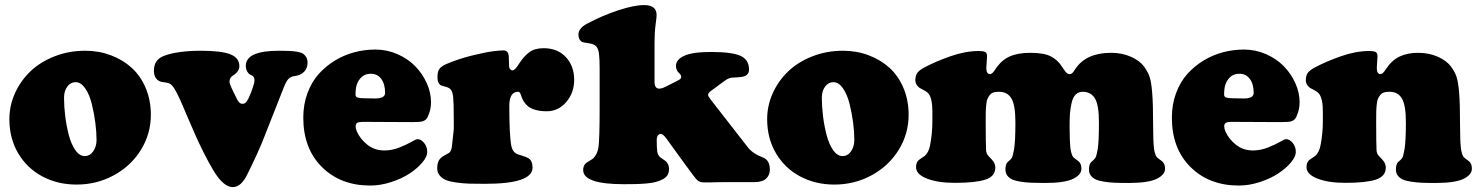

<svg xmlns="http://www.w3.org/2000/svg" viewBox="-20 -726 5933 770"><path d="M17.6 -248Q17.6 -302.7 40.3 -352.8Q63 -402.8 102.5 -440.4Q142.1 -478 199.2 -500.2Q256.3 -522.5 321.8 -522.5Q376.5 -522.5 424.6 -504.4Q472.7 -486.3 508.3 -453.9Q543.9 -421.4 564.5 -372.6Q585 -323.7 585 -265.6Q585 -189.5 545.2 -125Q505.4 -60.5 436.8 -23.2Q368.2 14.2 287.1 14.2Q211.4 14.2 150.1 -18.3Q88.9 -50.8 53.2 -110.8Q17.6 -170.9 17.6 -248ZM367.2 -164.6Q367.2 -196.3 362.3 -233.9Q357.4 -271.5 348.1 -309.1Q338.9 -346.7 321.8 -371.6Q304.7 -396.5 283.2 -396.5Q263.2 -396.5 250 -378.9Q236.8 -361.3 236.8 -333.5Q236.8 -297.9 241.7 -259Q246.6 -220.2 256.1 -183.8Q265.6 -147.5 282.2 -123.8Q298.8 -100.1 319.8 -100.1Q340.8 -100.1 354 -119.4Q367.2 -138.7 367.2 -164.6Z M996.1 -382.3Q1000.5 -393.1 1000.5 -404.3Q1000.5 -416 993.2 -421.4Q992.2 -422.4 989 -423.8Q985.8 -425.3 982.4 -427.2Q979 -429.2 976.6 -432.1Q965.8 -443.8 965.8 -461.9Q965.8 -522.5 1099.1 -522.5Q1125.5 -522.5 1141.4 -521.7Q1157.2 -521 1172.6 -518.3Q1188 -515.6 1195.8 -510.3Q1203.6 -504.9 1208.5 -496.1Q1213.4 -487.3 1213.4 -474.1Q1213.4 -453.6 1200.2 -439Q1187 -424.3 1161.6 -420.9Q1146.5 -418.9 1137.5 -410.2Q1128.4 -401.4 1118.7 -377L1030.3 -152.8Q1021 -130.4 1009 -104.2Q997.1 -78.1 986.6 -56.9Q976.1 -35.6 973.6 -30.3Q948.2 24.4 913.6 24.4Q875.5 24.4 835 -43.9Q815.4 -76.7 796.4 -115Q777.3 -153.3 766.1 -178.5Q754.9 -203.6 734.4 -251.5Q713.9 -299.3 705.1 -319.8Q689.9 -354 679.4 -370.6Q668.9 -387.2 658.2 -391.6Q651.9 -394.5 639.6 -395.8Q627.4 -397 622.1 -399.4Q597.2 -409.7 597.2 -442.9Q597.2 -470.7 613.8 -487.3Q630.4 -503.9 677.2 -513.2Q724.1 -522.5 784.2 -522.5Q867.2 -522.5 903.6 -508.3Q939.9 -494.1 939.9 -460.4Q939.9 -439 914.1 -422.9Q900.4 -414.6 900.4 -398.9Q900.4 -392.6 903.8 -384.8Q907.7 -374 917.5 -354.7Q927.2 -335.4 927.2 -335Q938 -309.6 951.7 -309.6Q957.5 -309.6 961.9 -312Q966.3 -314.5 970.2 -320.6Q974.1 -326.7 976.1 -330.3Q978 -334 981.4 -342.8Q987.8 -356.4 991.5 -368.4Q995.1 -380.4 996.1 -382.3Z M1485.4 -527.3Q1531.7 -527.3 1574 -508.8Q1616.2 -490.2 1645.3 -460.4Q1674.3 -430.7 1691.4 -392.6Q1708.5 -354.5 1708.5 -316.4Q1708.5 -293.9 1702.1 -274.7Q1695.8 -255.4 1690.4 -249.5Q1683.6 -241.7 1673.3 -239Q1663.1 -236.3 1633.3 -236.3L1436 -237.3Q1419.4 -237.3 1412.8 -233.4Q1406.2 -229.5 1406.2 -219.2Q1406.2 -210 1411.1 -198.7Q1424.8 -168 1453.6 -145.3Q1482.4 -122.6 1521 -122.6Q1551.3 -122.6 1580.6 -134Q1609.9 -145.5 1629.2 -156.7Q1648.4 -168 1654.3 -168Q1668.5 -168 1680.9 -152.8Q1693.4 -137.7 1693.4 -116.2Q1693.4 -97.7 1673.6 -74.2Q1653.8 -50.8 1622.8 -30.3Q1591.8 -9.8 1548.8 4.2Q1505.9 18.1 1464.8 18.1Q1345.7 18.1 1271 -56.2Q1196.3 -130.4 1196.3 -254.4Q1196.3 -307.1 1213.1 -352.5Q1230 -397.9 1258.3 -429.4Q1286.6 -460.9 1323.7 -483.4Q1360.8 -505.9 1401.9 -516.6Q1442.9 -527.3 1485.4 -527.3ZM1485.4 -331.1Q1524.4 -331.1 1524.4 -353.5Q1524.4 -388.7 1509 -409.4Q1493.7 -430.2 1467.3 -430.2Q1445.3 -430.2 1431.4 -418Q1417.5 -405.8 1411.1 -387.2Q1405.8 -372.1 1405.8 -346.2Q1405.8 -337.9 1413.8 -335Q1421.9 -332 1438.5 -332Z M1799.8 -208V-250.5Q1799.8 -313 1797.4 -336.4Q1794.9 -359.9 1786.1 -368.7Q1779.8 -375 1763.9 -378.9Q1748 -382.8 1744.1 -386.7Q1734.4 -395.5 1734.4 -417Q1734.4 -439.9 1742.7 -450.4Q1751 -460.9 1770 -469.2Q1819.3 -490.2 1874.5 -503.7Q1929.7 -517.1 1957.8 -520.5Q1985.8 -523.9 1999.5 -523.9Q2019.5 -523.9 2020.5 -497.6Q2021.5 -478 2021.5 -463.4Q2021.5 -453.6 2025.9 -448.7Q2030.3 -443.8 2035.2 -443.8Q2045.4 -443.8 2062.5 -471.7Q2080.6 -500 2102.5 -516.4Q2124.5 -532.7 2160.2 -532.7Q2216.3 -532.7 2249.5 -496.8Q2282.7 -460.9 2282.7 -405.8Q2282.7 -354 2251 -316.9Q2219.2 -279.8 2172.4 -279.8Q2146 -279.8 2126.5 -285.6Q2106.9 -291.5 2097.2 -300Q2087.4 -308.6 2080.8 -318.8Q2074.2 -329.1 2071.8 -337.6Q2069.3 -346.2 2066.2 -352.1Q2063 -357.9 2058.1 -357.9Q2044.4 -357.9 2035.6 -349.1Q2022.5 -335 2022.5 -303.2Q2022.5 -181.6 2030.8 -140.1Q2035.2 -118.2 2051.3 -109.4Q2056.2 -106.9 2074 -101.6Q2091.8 -96.2 2099.6 -91.3Q2115.7 -81.1 2115.7 -53.7Q2115.7 11.2 1925.3 11.2Q1886.7 11.2 1862.5 10.5Q1838.4 9.8 1811 6.1Q1783.7 2.4 1768.6 -3.9Q1753.4 -10.3 1743.4 -22.2Q1733.4 -34.2 1733.4 -51.3Q1733.4 -78.1 1746.1 -90.8Q1753.9 -98.6 1765.1 -104.2Q1776.4 -109.9 1780.8 -112.8Q1791.5 -120.6 1793 -145Q1793.5 -150.9 1795.2 -165.8Q1796.9 -180.7 1798.3 -192.9Q1799.8 -205.1 1799.8 -208Z M2384.8 -295.4V-450.7Q2384.8 -488.8 2382.3 -509.5Q2379.9 -530.3 2371.1 -540Q2362.3 -549.8 2339.8 -552.7Q2317.4 -555.7 2313 -558.6Q2299.8 -566.9 2299.8 -587.9Q2299.8 -611.8 2333 -630.4Q2395.5 -663.6 2459 -684.6Q2522.5 -705.6 2563.5 -705.6Q2613.3 -705.6 2613.3 -665.5Q2613.3 -656.7 2609.1 -626.5Q2605 -596.2 2605 -557.1V-397.9Q2605 -370.6 2623.5 -370.6Q2633.8 -370.6 2647 -377L2687.5 -397.5Q2702.6 -404.8 2707.3 -408.4Q2711.9 -412.1 2711.9 -417Q2711.9 -423.8 2708 -428.2Q2707 -429.7 2703.4 -433.1Q2699.7 -436.5 2698.2 -438.5Q2690.9 -448.7 2690.9 -461.9Q2690.9 -487.3 2724.4 -502.4Q2757.8 -517.6 2832 -517.6Q2915 -517.6 2949.5 -502.2Q2983.9 -486.8 2983.9 -446.8Q2983.9 -426.8 2964.8 -419.9Q2956.5 -417 2938.2 -416Q2919.9 -415 2915 -414.6Q2900.4 -412.6 2888.2 -403.3L2829.1 -359.9Q2819.3 -351.1 2819.6 -345.7Q2819.8 -340.3 2830.1 -326.7L2978.5 -136.2Q2991.7 -118.7 3013.7 -106.4Q3019.5 -103 3030.8 -98.4Q3042 -93.8 3046.4 -91.3Q3067.4 -78.6 3067.4 -45.4Q3067.4 -23.4 3052.2 -9.5Q3037.1 4.4 3005.4 4.4H2880.4Q2866.7 4.4 2849.9 4.9Q2833 5.4 2824 5.6Q2814.9 5.9 2805.2 5.6Q2795.4 5.4 2789.3 3.7Q2783.2 2 2779.3 -1Q2769.5 -8.3 2731.9 -61L2652.8 -169.9Q2639.2 -189 2629.4 -189Q2623.5 -189 2618.7 -182.9Q2613.8 -176.8 2613.8 -165Q2613.8 -131.8 2615.7 -118.7Q2617.7 -105 2627 -95.7Q2630.4 -92.8 2638.2 -87.9Q2646 -83 2648.9 -80.6Q2663.1 -68.8 2663.1 -48.3Q2663.1 -34.2 2657 -23.9Q2650.9 -13.7 2637.9 -7.1Q2625 -0.5 2610.4 3.7Q2595.7 7.8 2572.8 9.8Q2549.8 11.7 2530.3 12.2Q2510.7 12.7 2481.9 12.7Q2318.8 12.7 2318.8 -43.9Q2318.8 -59.1 2326.7 -68.4Q2330.1 -72.8 2342.3 -79.8Q2354.5 -86.9 2358.9 -90.8Q2375.5 -106.9 2379.9 -134.3Q2384.8 -165 2384.8 -295.4Z M3056.6 -248Q3056.6 -302.7 3079.3 -352.8Q3102.1 -402.8 3141.6 -440.4Q3181.2 -478 3238.3 -500.2Q3295.4 -522.5 3360.8 -522.5Q3415.5 -522.5 3463.6 -504.4Q3511.7 -486.3 3547.4 -453.9Q3583 -421.4 3603.5 -372.6Q3624 -323.7 3624 -265.6Q3624 -189.5 3584.2 -125Q3544.4 -60.5 3475.8 -23.2Q3407.2 14.2 3326.2 14.2Q3250.5 14.2 3189.2 -18.3Q3127.9 -50.8 3092.3 -110.8Q3056.6 -170.9 3056.6 -248ZM3406.2 -164.6Q3406.2 -196.3 3401.4 -233.9Q3396.5 -271.5 3387.2 -309.1Q3377.9 -346.7 3360.8 -371.6Q3343.8 -396.5 3322.3 -396.5Q3302.2 -396.5 3289.1 -378.9Q3275.9 -361.3 3275.9 -333.5Q3275.9 -297.9 3280.8 -259Q3285.6 -220.2 3295.2 -183.8Q3304.7 -147.5 3321.3 -123.8Q3337.9 -100.1 3358.9 -100.1Q3379.9 -100.1 3393.1 -119.4Q3406.2 -138.7 3406.2 -164.6Z M3719.2 -240.7V-279.3Q3719.2 -331.1 3703.6 -350.6Q3697.3 -358.4 3683.6 -365.2Q3669.9 -372.1 3666 -375Q3650.9 -387.2 3650.9 -403.8Q3650.9 -420.4 3657.7 -431.9Q3664.6 -443.4 3686.5 -455.1Q3731.9 -479.5 3792 -500.5Q3852.1 -521.5 3905.3 -521.5Q3922.9 -521.5 3930.7 -517.6Q3938.5 -513.7 3938.5 -500.5Q3938.5 -493.2 3937 -476.8Q3935.5 -460.4 3935.5 -453.6Q3935.5 -428.7 3950.7 -428.7Q3959.5 -428.7 3972.2 -448.7Q3996.1 -484.9 4029.1 -499.5Q4062 -514.2 4111.3 -514.2Q4166.5 -514.2 4194.1 -500Q4221.7 -485.8 4238.3 -459.5Q4253.4 -436 4260.3 -431.6Q4265.1 -428.7 4270.5 -428.7Q4275.9 -428.7 4280.3 -432.9Q4284.7 -437 4292 -448.7Q4335 -514.2 4436 -514.2Q4480 -514.2 4515.1 -498.5Q4550.3 -482.9 4567.9 -459.5Q4583.5 -438 4590.3 -418Q4597.2 -397.9 4600.8 -353.3Q4604.5 -308.6 4604.5 -222.2Q4604.5 -162.6 4607.9 -130.9Q4610.8 -109.4 4617.7 -97.7Q4621.6 -92.8 4630.4 -86.7Q4639.2 -80.6 4640.6 -79.1Q4652.3 -68.8 4652.3 -49.3Q4652.3 -24.9 4618.2 -8.5Q4584 7.8 4505.4 7.8Q4472.7 7.8 4450.2 6.8Q4427.7 5.9 4406.7 2.4Q4385.7 -1 4373.5 -6.8Q4361.3 -12.7 4354.2 -22.5Q4347.2 -32.2 4347.2 -46.4Q4347.2 -65.9 4355.5 -75.7Q4356 -76.2 4362.8 -82Q4369.6 -87.9 4373 -93.3Q4377.9 -101.6 4382.3 -127.9Q4387.2 -157.7 4387.2 -235.4Q4387.2 -304.7 4371.1 -331.3Q4355 -357.9 4322.3 -357.9Q4305.2 -357.9 4294.2 -347.2Q4283.2 -336.4 4278.1 -315.2Q4272.9 -293.9 4271.2 -272.9Q4269.5 -252 4269.5 -222.2Q4269.5 -162.6 4272.9 -130.9Q4275.9 -109.4 4282.7 -97.7Q4286.6 -92.8 4295.4 -86.7Q4304.2 -80.6 4305.7 -79.1Q4316.9 -69.3 4316.9 -49.3Q4316.9 -24.9 4283 -8.5Q4249 7.8 4170.4 7.8Q4137.7 7.8 4115.2 6.8Q4092.8 5.9 4071.8 2.4Q4050.8 -1 4038.6 -6.8Q4026.4 -12.7 4019.3 -22.5Q4012.2 -32.2 4012.2 -46.4Q4012.2 -65.9 4020.5 -75.7Q4021 -76.2 4027.8 -82Q4034.7 -87.9 4038.1 -93.3Q4042 -100.6 4046.9 -127.9Q4052.2 -160.6 4052.2 -235.4Q4052.2 -304.7 4036.1 -331.3Q4020 -357.9 3987.3 -357.9Q3974.1 -357.9 3965.1 -355.5Q3956.1 -353 3950 -345.5Q3943.8 -337.9 3940.4 -330.3Q3937 -322.8 3935.3 -306.4Q3933.6 -290 3933.3 -276.4Q3933.1 -262.7 3933.1 -236.8Q3933.1 -150.4 3934.6 -123.5Q3935.1 -109.4 3945.3 -99.1Q3959.5 -85 3964.4 -77.6Q3971.7 -65.9 3971.7 -54.2Q3971.7 -18.6 3931.6 -5.6Q3891.6 7.3 3809.6 7.3Q3741.2 7.3 3697.5 -9.8Q3653.8 -26.9 3653.8 -55.2Q3653.8 -72.3 3661.6 -81.1Q3665.5 -85.4 3674.8 -91.3Q3684.1 -97.2 3688.5 -100.6Q3704.1 -114.7 3709.5 -141.1Q3719.2 -188.5 3719.2 -240.7Z M4968.8 -527.3Q5015.1 -527.3 5057.4 -508.8Q5099.6 -490.2 5128.7 -460.4Q5157.7 -430.7 5174.8 -392.6Q5191.9 -354.5 5191.9 -316.4Q5191.9 -293.9 5185.5 -274.7Q5179.2 -255.4 5173.8 -249.5Q5167 -241.7 5156.7 -239Q5146.5 -236.3 5116.7 -236.3L4919.4 -237.3Q4902.8 -237.3 4896.2 -233.4Q4889.6 -229.5 4889.6 -219.2Q4889.6 -210 4894.5 -198.7Q4908.2 -168 4937 -145.3Q4965.8 -122.6 5004.4 -122.6Q5034.7 -122.6 5064 -134Q5093.3 -145.5 5112.5 -156.7Q5131.8 -168 5137.7 -168Q5151.9 -168 5164.3 -152.8Q5176.8 -137.7 5176.8 -116.2Q5176.8 -97.7 5157 -74.2Q5137.2 -50.8 5106.2 -30.3Q5075.2 -9.8 5032.2 4.2Q4989.3 18.1 4948.2 18.1Q4829.1 18.1 4754.4 -56.2Q4679.7 -130.4 4679.7 -254.4Q4679.7 -307.1 4696.5 -352.5Q4713.4 -397.9 4741.7 -429.4Q4770 -460.9 4807.1 -483.4Q4844.2 -505.9 4885.3 -516.6Q4926.3 -527.3 4968.8 -527.3ZM4968.8 -331.1Q5007.8 -331.1 5007.8 -353.5Q5007.8 -388.7 4992.4 -409.4Q4977.1 -430.2 4950.7 -430.2Q4928.7 -430.2 4914.8 -418Q4900.9 -405.8 4894.5 -387.2Q4889.2 -372.1 4889.2 -346.2Q4889.2 -337.9 4897.2 -335Q4905.3 -332 4921.9 -332Z M5285.2 -240.7V-279.3Q5285.2 -331.1 5269.5 -350.6Q5263.2 -358.4 5249.5 -365.2Q5235.8 -372.1 5231.9 -375Q5216.8 -387.2 5216.8 -403.8Q5216.8 -420.4 5223.6 -431.9Q5230.5 -443.4 5252.4 -455.1Q5297.9 -479.5 5357.9 -500.5Q5418 -521.5 5471.2 -521.5Q5488.8 -521.5 5496.6 -517.6Q5504.4 -513.7 5504.4 -500.5Q5504.4 -493.2 5502.9 -476.8Q5501.5 -460.4 5501.5 -453.6Q5501.5 -428.7 5516.6 -428.7Q5525.4 -428.7 5538.1 -448.7Q5561.5 -484.4 5593 -499.3Q5624.5 -514.2 5667 -514.2Q5710.9 -514.2 5746.1 -498.5Q5781.2 -482.9 5798.8 -459.5Q5814.5 -438 5821.3 -418Q5828.1 -397.9 5831.8 -353.3Q5835.4 -308.6 5835.4 -222.2Q5835.4 -162.6 5838.9 -130.9Q5841.8 -109.4 5848.6 -97.7Q5852.5 -92.8 5861.3 -86.7Q5870.1 -80.6 5871.6 -79.1Q5882.8 -69.3 5882.8 -49.3Q5882.8 -24.9 5848.9 -8.5Q5814.9 7.8 5736.3 7.8Q5703.6 7.8 5681.2 6.8Q5658.7 5.9 5637.7 2.4Q5616.7 -1 5604.5 -6.8Q5592.3 -12.7 5585.2 -22.5Q5578.1 -32.2 5578.1 -46.4Q5578.1 -65.9 5586.4 -75.7Q5586.9 -76.2 5593.8 -82Q5600.6 -87.9 5604 -93.3Q5607.9 -100.6 5612.8 -127.9Q5618.2 -160.6 5618.2 -235.4Q5618.2 -304.7 5602.1 -331.3Q5585.9 -357.9 5553.2 -357.9Q5540 -357.9 5531 -355.5Q5522 -353 5515.9 -345.5Q5509.8 -337.9 5506.3 -330.3Q5502.9 -322.8 5501.2 -306.4Q5499.5 -290 5499.3 -276.4Q5499 -262.7 5499 -236.8Q5499 -150.4 5500.5 -123.5Q5501 -109.4 5511.2 -99.1Q5525.4 -85 5530.3 -77.6Q5537.6 -65.9 5537.6 -54.2Q5537.6 -18.6 5497.6 -5.6Q5457.5 7.3 5375.5 7.3Q5307.1 7.3 5263.4 -9.8Q5219.7 -26.9 5219.7 -55.2Q5219.7 -72.3 5227.5 -81.1Q5231.4 -85.4 5240.7 -91.3Q5250 -97.2 5254.4 -100.6Q5270 -114.7 5275.4 -141.1Q5285.2 -188.5 5285.2 -240.7Z"/></svg>

Font: Cooper* Black
Style: Regular
Weight: 900
Designer: Owen Earl
Foundry: indestructible type*
Version: Version 0.001